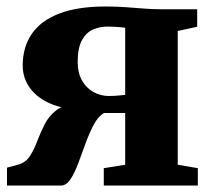

<svg xmlns="http://www.w3.org/2000/svg" viewBox="-20 -572 659 592"><path d="M1.5 0V-55L36.5 -64.5Q59.5 -71 72.5 -91.2Q85.5 -111.5 95.2 -137.8Q105 -164 118 -189.2Q131 -214.5 153.2 -231.8Q175.5 -249 213.5 -250L216.5 -234.5Q164.5 -238 127.2 -256.2Q90 -274.5 70 -304Q50 -333.5 50 -370Q50 -426.5 78 -467.5Q106 -508.5 162.8 -530.2Q219.5 -552 305.5 -552Q338.5 -552 368.5 -549.8Q398.5 -547.5 425 -545.5Q451.5 -543.5 473 -543.5H588V-489.5L528 -476.5V-64L590 -53.5V0H300V-53.5L366 -64V-223.5H300.5Q282 -212.5 268.5 -186.5Q255 -160.5 243.5 -129Q232 -97.5 221 -68Q210 -38.5 197.2 -19.2Q184.5 0 168.5 0ZM315.5 -276Q324 -276 333.2 -276.5Q342.5 -277 351.2 -278Q360 -279 366 -279.5V-486.5Q359 -487.5 350.2 -488.2Q341.5 -489 331.5 -489.5Q321.5 -490 311.5 -490Q286.5 -490 265.8 -480.5Q245 -471 232.2 -447.2Q219.5 -423.5 219.5 -380Q219.5 -347 232.8 -323.8Q246 -300.5 268.2 -288.2Q290.5 -276 315.5 -276Z"/></svg>

Font: Merriweather 48pt Black
Style: Regular
Weight: 900
Version: Version 2.100